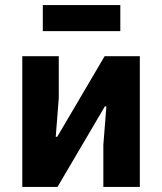

<svg xmlns="http://www.w3.org/2000/svg" viewBox="-20 -738 640 758"><path d="M68 -516H212V-350L200 -198H206L393 -516H532V0H388V-166L400 -318H394L207 0H68ZM149 -718H455V-615H149Z"/></svg>

Font: iA Writer Mono V
Style: Regular
Weight: 400
Designer: Mike Abbink, Paul van der Laan, Pieter van Rosmalen
Foundry: Bold Monday
Version: Version 2.000